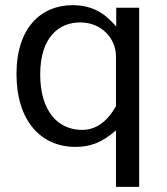

<svg xmlns="http://www.w3.org/2000/svg" viewBox="-20 -560 647 745"><path d="M520 165V-530H431V-457C406 -484 361 -540 262 -540C140 -540 44 -453 44 -273C44 -93 137 10 273 10C329 10 375 -6 430 -54V165ZM298 -56C204 -56 136 -130 136 -271C136 -417 210 -473 291 -473C374 -473 430 -411 430 -341V-148C396 -88 353 -56 298 -56Z"/></svg>

Font: 18Franklin
Style: Regular
Weight: 400
Designer: Pablo Impallari, Rodrigo Fuenzalida (Modified by Dan O. Williams)
Version: Version 0.025;PS 000.025;hotconv 1.0.88;makeotf.lib2.5.64775